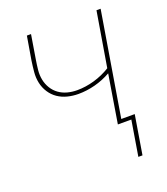

<svg xmlns="http://www.w3.org/2000/svg" viewBox="-129 -610 757 871"><g transform="rotate(-20 250.0 -175.0)"><path d="M389 170 417 0H352L390 -233Q353 -212 312.5 -201.5Q272 -191 232 -191Q205 -191 179.5 -197.5Q154 -204 133.5 -218Q113 -232 99 -253.5Q85 -275 79.5 -300.5Q74 -326 76.5 -353Q79 -380 83 -407L102 -520H122L103 -404Q99 -380 96.5 -356Q94 -332 98.5 -309Q103 -286 115 -266.5Q127 -247 145 -234Q163 -221 185.5 -215Q208 -209 232 -209Q273 -209 315 -221Q357 -233 394 -256L438 -520H458L375 -18H440L409 170Z"/></g></svg>

Font: Iosevka Term Curly Thin
Style: Italic
Weight: 100
Italic angle: -9°
Designer: Belleve Invis
Foundry: Belleve Invis
Version: Version 32.3.0